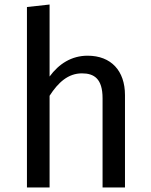

<svg xmlns="http://www.w3.org/2000/svg" viewBox="-20 -828 665 848"><path d="M367 -582C296 -582 240 -546 199 -490V-808L99 -797V0H199V-405C237 -464 281 -504 342 -504C396 -504 433 -480 433 -394V0H532V-408C532 -515 471 -582 367 -582Z"/></svg>

Font: Glow Sans SC Normal Medium
Style: Regular
Weight: 600
Designer: Ryoko NISHIZUKA (kana, bopomofo & ideographs); Paul D. Hunt (Latin, Greek & Cyrillic); Sandoll Communications, Soo-young
Version: Version 0.93